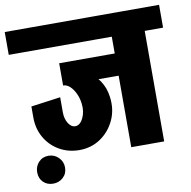

<svg xmlns="http://www.w3.org/2000/svg" viewBox="-109 -744 932 936"><g transform="rotate(-10 357.0 -275.5)"><path d="M234 -30V-148Q258 -148 273.5 -179.5Q289 -211 284 -251L425 -261Q434 -197 409.5 -144.5Q385 -92 339 -61Q293 -30 234 -30ZM235 -30Q180 -30 135.5 -55.5Q91 -81 65.5 -125.5Q40 -170 40 -225H186Q186 -194 200 -171Q214 -148 235 -148ZM40 -224V-280L186 -300V-224ZM284 -251Q281 -278 270 -301.5Q259 -325 243.5 -339.5Q228 -354 210 -354V-413Q283 -413 328 -393.5Q373 -374 396 -340Q419 -306 425 -261ZM210 -354V-464H511V-354ZM-25 -547V-660H511V-547ZM485 0V-645H648V0ZM395 -547V-660H739V-547ZM80 109Q50 109 31 90Q12 71 12 41Q12 12 31 -8.5Q50 -29 80 -29Q109 -29 129.5 -8.5Q150 12 150 41Q150 71 129.5 90Q109 109 80 109Z"/></g></svg>

Font: Akshar Light
Style: Regular
Weight: 300
Designer: Tall Chai
Foundry: Tall Chai
Version: Version 1.100